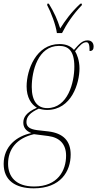

<svg xmlns="http://www.w3.org/2000/svg" viewBox="-64 -786 530 1046"><path d="M246 -606H274C298 -654 334 -708 382 -758V-766H374C323 -719 290 -672 264 -631C248 -681 232 -717 202 -766H194L193 -758C214 -719 240 -650 246 -606ZM120 240C266 240 321 148 321 56C321 -18 281 -60 200 -70L138 -77C102 -82 80 -93 80 -121C80 -151 101 -173 147 -194C154 -192 173 -187 192 -187C326 -187 369 -333 369 -413C369 -457 355 -491 345 -507C370 -538 387 -556 406 -556C420 -556 424 -542 424 -508C440 -508 446 -517 446 -532C446 -552 435 -566 413 -566C384 -566 367 -546 339 -514C321 -535 296 -546 260 -546C133 -546 81 -406 81 -315C81 -255 106 -218 137 -199C77 -173 63 -145 63 -118C63 -94 75 -73 107 -61C27 -45 -44 11 -44 107C-44 197 20 240 120 240ZM193 -197C140 -197 109 -235 109 -312C109 -399 143 -536 257 -536C306 -536 341 -513 341 -423C341 -337 306 -197 193 -197ZM122 230C22 230 -20 176 -20 106C-20 27 26 -33 121 -55L199 -45C261 -37 296 -1 296 62C296 143 251 230 122 230Z"/></svg>

Font: Noto Serif Display Condensed Thin
Style: Italic
Weight: 100
Width: 3
Italic angle: -12°
Designer: Monotype Design Team
Foundry: Monotype Imaging Inc.
Version: Version 2.009